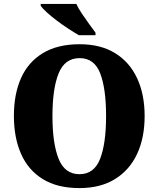

<svg xmlns="http://www.w3.org/2000/svg" viewBox="-20 -951 810 981"><path d="M386 10Q273 10 198.5 -36Q124 -82 87.5 -165Q51 -248 51 -359Q51 -470 87.5 -552Q124 -634 199 -679.5Q274 -725 387 -725Q494 -725 568 -679.5Q642 -634 680.5 -551.5Q719 -469 719 -358Q719 -247 680.5 -164.5Q642 -82 567.5 -36Q493 10 386 10ZM386 -61Q461 -61 491.5 -139.5Q522 -218 522 -358Q522 -498 492 -576Q462 -654 387 -654Q311 -654 279.5 -576Q248 -498 248 -358Q248 -218 279.5 -139.5Q311 -61 386 -61ZM383 -771Q359 -785 329 -804.5Q299 -824 270 -846Q241 -868 219 -888Q197 -908 188 -921V-931H370Q380 -909 398 -882Q416 -855 435 -829Q454 -803 468 -784V-771Z"/></svg>

Font: Noto Serif Myanmar SemiCondensed Black
Style: Regular
Weight: 900
Width: 4
Designer: Ben Mitchell and the Monotype Design Team
Foundry: Monotype Imaging Inc.
Version: Version 2.106; ttfautohint (v1.8.4.7-5d5b)